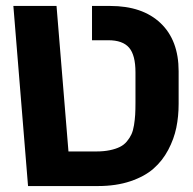

<svg xmlns="http://www.w3.org/2000/svg" viewBox="-20 -624 648 645"><path d="M580.1 -384.8V-274.9Q580.1 -232.9 572.3 -195.1Q564.5 -157.2 545.2 -120.6Q525.9 -84 495.8 -57.6Q465.8 -31.2 418 -15.1Q370.1 1 309.1 1H74.2L24.9 -604H169.9L210 -115.2H303.2Q329.1 -115.2 348.9 -119.4Q368.7 -123.5 382.6 -130.4Q396.5 -137.2 406.2 -148.9Q416 -160.6 421.6 -172.9Q427.2 -185.1 430.2 -203.6Q433.1 -222.2 434.1 -238.5Q435.1 -254.9 435.1 -278.8V-380.9Q435.1 -439 413.6 -463.9Q392.1 -488.8 344.2 -488.8H289.1V-604H350.1Q458.5 -604 519.3 -546.4Q580.1 -488.8 580.1 -384.8Z"/></svg>

Font: LT Superior
Style: Bold
Weight: 400
Designer: Daniel Lyons
Foundry: LyonsType
Version: Version 1.000